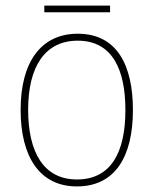

<svg xmlns="http://www.w3.org/2000/svg" viewBox="-20 -659 552 689"><path d="M375 -639H139V-615H375ZM457 -264C457 -423 401 -538 259 -538C127 -538 54 -436 54 -265C54 -97 122 10 256 10C393 10 457 -97 457 -264ZM81 -265C81 -421 142 -513 259 -513C384 -513 430 -408 430 -264C430 -110 377 -15 256 -15C137 -15 81 -112 81 -265Z"/></svg>

Font: Noto Sans Ethiopic SemiCondensed Thin
Style: Regular
Weight: 100
Width: 4
Designer: Monotype Design Team
Foundry: Monotype Imaging Inc.
Version: Version 2.102